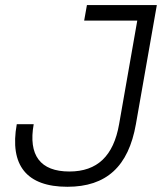

<svg xmlns="http://www.w3.org/2000/svg" viewBox="-20 -713 627 743"><path d="M240.7 9.8C391.6 9.8 477.1 -68.8 505.9 -232.4L586.9 -693.4H316.4L305.7 -633.3H511.2L440.9 -232.4C419.4 -109.4 356.4 -49.3 248.5 -49.3C135.7 -49.3 88.9 -112.3 110.4 -232.4H44.9C16.1 -72.8 83.5 9.8 240.7 9.8Z"/></svg>

Font: Cascadia Code NF Light
Style: Italic
Weight: 300
Italic angle: -10°
Monospace: yes
Designer: Aaron Bell
Foundry: Saja Typeworks
Version: Version 2404.023